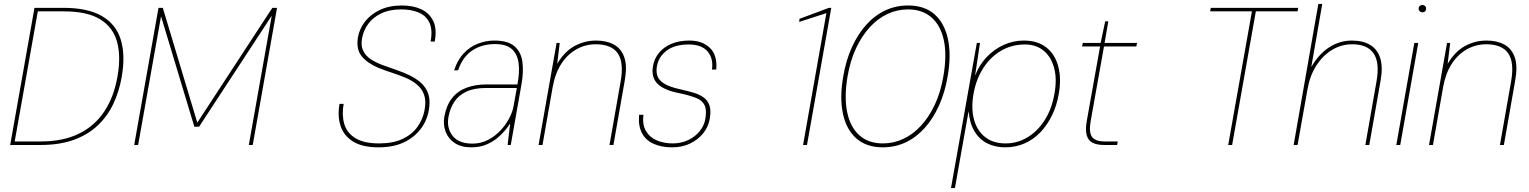

<svg xmlns="http://www.w3.org/2000/svg" viewBox="-20 -740 7803 980"><path d="M32 0 156 -700H303Q426 -700 498.5 -659Q571 -618 596 -539Q621 -460 601 -346Q588 -272 558 -209Q528 -146 478 -99Q428 -52 356 -26Q284 0 187 0ZM55 -18H188Q302 -18 382.5 -57.5Q463 -97 512 -170.5Q561 -244 579 -346Q598 -449 578 -524.5Q558 -600 492 -641Q426 -682 306 -682H173Z M665 0 789 -700H811L987 -114L1370 -700H1394L1270 0H1250L1367 -660L996 -93H972L802 -657L685 0Z M1912 12Q1829 12 1781.5 -18Q1734 -48 1718 -98.5Q1702 -149 1713 -210H1734Q1724 -154 1737 -108Q1750 -62 1793.5 -35Q1837 -8 1915 -8Q1986 -8 2034 -30.5Q2082 -53 2110 -91.5Q2138 -130 2147 -178Q2156 -225 2144.5 -256.5Q2133 -288 2107.5 -309Q2082 -330 2048 -344Q2014 -358 1978.5 -369.5Q1943 -381 1911 -394Q1856 -417 1826.5 -452.5Q1797 -488 1807 -550Q1815 -594 1843.5 -630.5Q1872 -667 1919.5 -689.5Q1967 -712 2032 -712Q2088 -712 2129.5 -693Q2171 -674 2191 -633.5Q2211 -593 2199 -528H2178Q2189 -589 2171.5 -625Q2154 -661 2116 -676.5Q2078 -692 2028 -692Q1968 -692 1925.5 -671.5Q1883 -651 1859 -617.5Q1835 -584 1828 -545Q1821 -507 1834 -480.5Q1847 -454 1873.5 -437Q1900 -420 1934 -407.5Q1968 -395 2004.5 -382.5Q2041 -370 2074 -354Q2098 -342 2118 -326.5Q2138 -311 2152 -290Q2166 -269 2170.5 -242Q2175 -215 2169 -179Q2160 -125 2127.5 -82Q2095 -39 2041.5 -13.5Q1988 12 1912 12Z M2385 12Q2334 12 2301 -10Q2268 -32 2254.5 -68Q2241 -104 2248 -145Q2259 -204 2288 -240Q2317 -276 2362 -292.5Q2407 -309 2461 -309H2621Q2633 -372 2627 -418Q2621 -464 2592.5 -489.5Q2564 -515 2507 -515Q2439 -515 2390 -482Q2341 -449 2318 -381H2298Q2315 -434 2346.5 -467.5Q2378 -501 2419 -517Q2460 -533 2503 -533Q2573 -533 2606.5 -503.5Q2640 -474 2646.5 -423.5Q2653 -373 2642 -311L2587 0H2571L2584 -110Q2576 -97 2559.5 -76.5Q2543 -56 2519 -36Q2495 -16 2462 -2Q2429 12 2385 12ZM2392 -7Q2434 -7 2470 -25.5Q2506 -44 2533.5 -73Q2561 -102 2578.5 -135Q2596 -168 2601 -197L2618 -291H2463Q2400 -291 2360 -272Q2320 -253 2298.5 -220Q2277 -187 2269 -143Q2259 -87 2290 -47Q2321 -7 2392 -7Z M2729 0 2821 -521H2837L2824 -414Q2861 -477 2912.5 -505Q2964 -533 3022 -533Q3076 -533 3113.5 -512.5Q3151 -492 3166.5 -447.5Q3182 -403 3169 -330L3111 0H3091L3148 -325Q3165 -422 3133 -468Q3101 -514 3021 -514Q2968 -514 2922.5 -488.5Q2877 -463 2845.5 -415Q2814 -367 2801 -296L2749 0Z M3410 12Q3357 12 3317 -5.5Q3277 -23 3257 -60Q3237 -97 3242 -154H3264Q3258 -103 3277.5 -70.5Q3297 -38 3333.5 -23Q3370 -8 3414 -8Q3456 -8 3491.5 -24.5Q3527 -41 3550.5 -69.5Q3574 -98 3580 -132Q3588 -178 3576.5 -202.5Q3565 -227 3534.5 -239.5Q3504 -252 3454 -263Q3411 -271 3381.5 -283.5Q3352 -296 3335.5 -313Q3319 -330 3313.5 -352.5Q3308 -375 3313 -403Q3320 -442 3344 -471Q3368 -500 3407.5 -516.5Q3447 -533 3499 -533Q3564 -533 3603 -496Q3642 -459 3636 -385H3614Q3622 -442 3591.5 -477.5Q3561 -513 3495 -513Q3424 -513 3382.5 -481.5Q3341 -450 3333 -401Q3328 -375 3335.5 -352.5Q3343 -330 3370.5 -313Q3398 -296 3453 -284Q3489 -276 3519.5 -267Q3550 -258 3571 -243Q3592 -228 3601 -202.5Q3610 -177 3603 -135Q3596 -93 3569.5 -60Q3543 -27 3502.5 -7.5Q3462 12 3410 12Z M4079 0 4198 -673 4059 -628 4061 -644 4211 -700H4223L4099 0Z M4486 12Q4403 12 4351.5 -33Q4300 -78 4282.5 -159.5Q4265 -241 4284 -350Q4298 -432 4328 -498.5Q4358 -565 4401 -613Q4444 -661 4498 -686.5Q4552 -712 4615 -712Q4699 -712 4750 -667Q4801 -622 4818.5 -540.5Q4836 -459 4817 -350Q4803 -268 4773 -201.5Q4743 -135 4700 -87Q4657 -39 4603 -13.5Q4549 12 4486 12ZM4486 -8Q4541 -8 4590.5 -31Q4640 -54 4681 -98.5Q4722 -143 4751.5 -206Q4781 -269 4795 -350Q4814 -458 4797.5 -534.5Q4781 -611 4734 -651.5Q4687 -692 4615 -692Q4560 -692 4510.5 -669Q4461 -646 4420 -601.5Q4379 -557 4349.5 -494Q4320 -431 4306 -350Q4288 -242 4304.5 -165.5Q4321 -89 4367.5 -48.5Q4414 -8 4486 -8Z M4834 220 4966 -521H4982L4957 -354Q4978 -408 5015.5 -448Q5053 -488 5102.5 -510.5Q5152 -533 5206 -533Q5276 -533 5320.5 -498Q5365 -463 5381.5 -401Q5398 -339 5384 -260Q5374 -201 5349.5 -151Q5325 -101 5290 -64.5Q5255 -28 5209.5 -8Q5164 12 5110 12Q5059 12 5018.5 -8.5Q4978 -29 4953.5 -70.5Q4929 -112 4924 -173L4854 220ZM5113 -8Q5172 -8 5223.5 -38.5Q5275 -69 5311.5 -125.5Q5348 -182 5362 -261Q5376 -338 5360 -395Q5344 -452 5305.5 -482.5Q5267 -513 5212 -513Q5144 -513 5089.5 -481Q5035 -449 4998.5 -392Q4962 -335 4949 -261Q4936 -187 4951.5 -130Q4967 -73 5008 -40.5Q5049 -8 5113 -8Z M5616 0Q5580 0 5557.5 -11Q5535 -22 5527 -49Q5519 -76 5527 -122L5595 -503H5503L5507 -521H5598L5621 -631H5637L5618 -521H5784L5780 -503H5615L5547 -122Q5537 -67 5553 -42.5Q5569 -18 5619 -18H5685L5682 0Z M6249 0 6370 -682H6157L6160 -700H6606L6603 -682H6390L6269 0Z M6583 0 6709 -720H6729L6673 -398Q6711 -464 6764.5 -498.5Q6818 -533 6880 -533Q6937 -533 6974 -510.5Q7011 -488 7025 -443Q7039 -398 7027 -330L6969 0H6949L7006 -325Q7023 -421 6991 -467.5Q6959 -514 6882 -514Q6826 -514 6778.5 -485Q6731 -456 6698.5 -405Q6666 -354 6654 -286L6603 0Z M7107 0 7199 -521H7219L7127 0ZM7240 -677Q7233 -677 7227 -682Q7221 -687 7221 -696Q7221 -705 7227 -710Q7233 -715 7240 -715Q7247 -715 7253 -710Q7259 -705 7259 -696Q7259 -687 7253.5 -682Q7248 -677 7240 -677Z M7274 0 7366 -521H7382L7369 -414Q7406 -477 7457.5 -505Q7509 -533 7567 -533Q7621 -533 7658.5 -512.5Q7696 -492 7711.5 -447.5Q7727 -403 7714 -330L7656 0H7636L7693 -325Q7710 -422 7678 -468Q7646 -514 7566 -514Q7513 -514 7467.5 -488.5Q7422 -463 7390.5 -415Q7359 -367 7346 -296L7294 0Z"/></svg>

Font: DM Sans 10pt Thin
Style: Italic
Weight: 250
Italic angle: -10°
Version: Version 4.004;gftools[0.9.30]